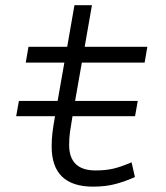

<svg xmlns="http://www.w3.org/2000/svg" viewBox="-20 -694 626 724"><path d="M41 -255.9 51.3 -313.5H197.3L222.7 -458H77.1L87.4 -517.6H233.4L260.7 -674.3H326.7L299.3 -517.6H535.6L525.4 -458H288.6L263.2 -313.5H499.5L489.3 -255.9H253.4Q247.1 -219.7 243.9 -196.3Q240.7 -172.9 240.7 -147.9Q240.7 -51.3 340.3 -51.3Q378.4 -51.3 407.5 -58.1Q436.5 -64.9 476.1 -82L488.8 -26.4Q455.1 -11.2 417.5 -0.7Q379.9 9.8 331.1 9.8Q174.8 9.8 174.8 -141.6Q174.8 -168.5 177.7 -193.4Q180.7 -218.3 187.5 -255.9Z"/></svg>

Font: Cascadia Mono Light
Style: Italic
Weight: 300
Italic angle: -10°
Monospace: yes
Designer: Aaron Bell
Foundry: Saja Typeworks
Version: Version 2404.023; ttfautohint (v1.8.4)